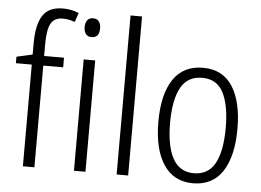

<svg xmlns="http://www.w3.org/2000/svg" viewBox="-53 -835 1244 914"><g transform="rotate(5 568.5 -377.5)"><path d="M237 -486H142V0H87V-486H11V-517L87 -534V-588Q87 -676 115.5 -720.5Q144 -765 212 -765Q234 -765 252.5 -761Q271 -757 288 -750L273 -706Q244 -717 215 -717Q175 -717 158.5 -687.5Q142 -658 142 -586V-532H237Z M359 -731Q378 -731 387 -718.5Q396 -706 396 -686Q396 -641 359 -641Q341 -641 331.5 -653Q322 -665 322 -686Q322 -706 331 -718.5Q340 -731 359 -731ZM386 -532V0H331V-532Z M590 0H535V-760H590Z M1089 -267Q1089 -136 1041.5 -63Q994 10 900 10Q808 10 759.5 -63.5Q711 -137 711 -267Q711 -399 759 -470.5Q807 -542 901 -542Q995 -542 1042 -469Q1089 -396 1089 -267ZM767 -267Q767 -157 799.5 -97.5Q832 -38 900 -38Q969 -38 1001 -96.5Q1033 -155 1033 -267Q1033 -373 1002.5 -433.5Q972 -494 901 -494Q831 -494 799 -435.5Q767 -377 767 -267Z"/></g></svg>

Font: Noto Sans Georgian Condensed Light
Style: Regular
Weight: 300
Width: 3
Designer: Monotype Design Team, Akaki Razmadze
Foundry: Google LLC
Version: Version 2.005; ttfautohint (v1.8.4.7-5d5b)